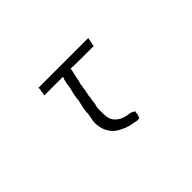

<svg xmlns="http://www.w3.org/2000/svg" viewBox="-84 -914 1258 1258"><g transform="rotate(-45 545.0 -285.5)"><path d="M308.6 -527.3V-531.2V-539.1L312.5 -543V-546.9V-558.6L316.4 -570.3V-589.8H777.3L769.5 -550.8L765.6 -531.2V-527.3H656.2Q554.7 -527.3 554.7 -531.2Q554.7 -523.4 543 -476.6L539.1 -457L535.2 -441.4V-433.6Q531.2 -425.8 531.2 -425.8V-421.9L527.3 -410.2V-394.5L523.4 -386.7V-382.8L519.5 -351.6Q515.6 -343.8 515.6 -335.9Q515.6 -328.1 511.7 -320.3V-304.7V-296.9Q507.8 -296.9 507.8 -289.1Q507.8 -281.2 505.9 -271.5Q503.9 -261.7 503.9 -253.9Q496.1 -234.4 496.1 -214.8Q496.1 -195.3 496.1 -175.8Q496.1 -132.8 507.8 -109.4Q539.1 -54.7 628.9 -46.9Q644.5 -39.1 656.2 -31.2V-27.3Q652.3 -27.3 652.3 -11.7L648.4 3.9Q644.5 11.7 644.5 11.7V15.6Q644.5 19.5 636.7 19.5Q632.8 19.5 623 19.5Q613.3 19.5 601.6 15.6Q546.9 7.8 511.7 -11.7Q437.5 -43 418 -125Q418 -132.8 416 -140.6Q414.1 -148.4 414.1 -160.2Q414.1 -175.8 418 -197.3Q421.9 -218.8 425.8 -238.3V-257.8L429.7 -285.2L441.4 -335.9Q449.2 -402.3 460.9 -437.5L468.8 -488.3L472.7 -500V-507.8L476.6 -511.7L480.5 -527.3Z"/></g></svg>

Font: 和音 by 宁静之雨，公众号njzyshare
Style: Regular
Weight: 400
Designer: Steve Matteson
Foundry: Ascender Corporation
Version: Version 6.00;June 8, 2018;FontCreator 11.0.0.2388 32-bit